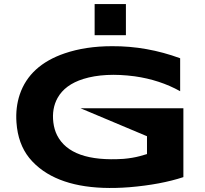

<svg xmlns="http://www.w3.org/2000/svg" viewBox="-20 -918 1022 956"><path d="M538.1 -688Q710.9 -689 877 -627.9V-463.9Q775.4 -520.5 650.4 -538.1Q501 -557.6 395 -524.9Q303.2 -496.1 266.6 -430.2Q237.3 -377.4 245.6 -308.6Q250 -272.9 264.2 -244.6Q332.5 -109.9 595.2 -127Q640.1 -130.9 676.3 -140.6Q693.4 -145.5 711.9 -150.9V-239.7L380.9 -378.9H893.1V-36.1Q780.8 1 624.5 14.2Q344.7 36.1 195.3 -67.4Q154.8 -95.7 125.5 -131.8Q69.3 -202.1 62 -308.1Q56.6 -382.8 78.6 -448.2Q127.9 -592.8 301.8 -652.3Q406.2 -688 538.1 -688ZM451.2 -742.7V-897.9H606.9V-742.7Z"/></svg>

Font: REH Gaming
Style: Gaming
Weight: 700
Designer: Astigmatic (AOETI)
Foundry: Astigmatic (AOETI)
Version: Version 1.001 2011